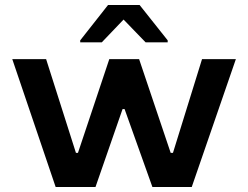

<svg xmlns="http://www.w3.org/2000/svg" viewBox="-20 -746 989 766"><path d="M202 0 29 -510H164L283 -136H291L416 -510H535L661 -136H670L786 -510H921L745 0H588L477 -311H469L361 0ZM300 -577V-585L411 -726H537L649 -585V-577H561L473 -668L386 -577Z"/></svg>

Font: Saira Expanded SemiBold
Style: Regular
Weight: 600
Width: 7
Designer: Hector Gatti with collaboration of the Omnibus-Type team
Foundry: Omnibus-Type
Version: Version 1.100; ttfautohint (v1.8.3)